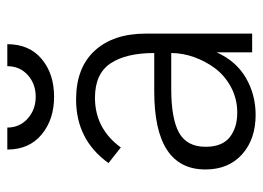

<svg xmlns="http://www.w3.org/2000/svg" viewBox="-120 -610 740 541"><g transform="rotate(-90 250.5 -340.0)"><path d="M99.1 -689.9H161.1Q161.1 -655.3 186.3 -632.6Q211.4 -609.9 248 -609.9Q284.2 -609.9 309.1 -632.3Q334 -654.8 334 -689.9H396Q396 -627.9 354.2 -593Q312.5 -558.1 248 -558.1Q183.6 -558.1 141.4 -593.3Q99.1 -628.4 99.1 -689.9ZM196.8 9.8Q128.4 9.8 85.7 -28.3Q43 -66.4 43 -131.8Q43 -275.9 263.2 -275.9H371.1Q371.1 -355.5 341.8 -399.2Q312.5 -442.9 245.1 -442.9Q158.2 -442.9 105 -370.1L61 -404.8Q126.5 -496.1 240.2 -496.1Q329.6 -496.1 377.7 -443.6Q425.8 -391.1 425.8 -299.8V0H373V-100.1Q348.6 -45.4 301.3 -17.8Q253.9 9.8 196.8 9.8ZM203.1 -42Q241.7 -42 274.4 -59.3Q307.1 -76.7 327.6 -104Q348.1 -131.3 359.6 -163.8Q371.1 -196.3 371.1 -228H270Q186.5 -228 146.7 -206.1Q106.9 -184.1 106.9 -130.9Q106.9 -85 133.5 -63.5Q160.2 -42 203.1 -42Z"/></g></svg>

Font: HK Grotesk Light
Style: Regular
Weight: 300
Designer: Alfredo Marco Pradil and Stefan Peev
Foundry: Hanken Design Co.
Version: Version 1.045;PS 001.045;hotconv 1.0.88;makeotf.lib2.5.64775